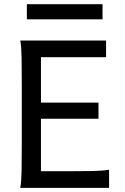

<svg xmlns="http://www.w3.org/2000/svg" viewBox="-20 -909 606 929"><path d="M456.5 -412.6V-334.5H178.2V-80.6H307.1Q379.9 -80.6 429.2 -81.5Q478.5 -82.5 507.8 -87.9V0H78.1Q83.5 -29.3 84.5 -84.7Q85.4 -140.1 85.4 -212.4V-500.5Q85.4 -572.8 84.5 -628.2Q83.5 -683.6 78.1 -712.9H493.2V-632.3H178.2V-412.6ZM109.9 -888.7H476.1V-815.4H109.9Z"/></svg>

Font: Andika Phon
Style: Regular
Weight: 400
Designer: Victor Gaultney, Annie Olsen, Julie Remington, Don Collingsworth, Eric Hays, Becca Hirsbrunner
Foundry: SIL International
Version: Version 5.000